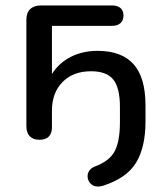

<svg xmlns="http://www.w3.org/2000/svg" viewBox="-20 -507 598 706"><path d="M340 179Q323 179 312.5 167.5Q302 156 302 141Q302 130 308.5 120.5Q315 111 327 106Q382 86 401.5 49.5Q421 13 421 -58V-114Q421 -184 396.5 -214.5Q372 -245 315 -245Q249 -245 210 -205.5Q171 -166 171 -100V-38Q171 -17 159.5 -5Q148 7 125 7Q102 7 89.5 -6Q77 -19 77 -43V-434Q77 -460 91 -473.5Q105 -487 131 -487H392Q412 -487 423 -477.5Q434 -468 434 -450Q434 -432 423 -422Q412 -412 392 -412H171V-235Q197 -276 240.5 -298Q284 -320 339 -320Q427 -320 471 -271Q515 -222 515 -119V-60Q515 34 480.5 91Q446 148 359 176Q349 179 340 179Z"/></svg>

Font: SN Pro
Style: Regular
Weight: 400
Designer: Tobias Whetton
Foundry: Supernotes
Version: Version 1.003